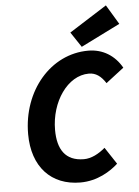

<svg xmlns="http://www.w3.org/2000/svg" viewBox="-60 -935 720 993"><g transform="rotate(-5 300.0 -438.5)"><path d="M317.2 12C405.6 12 474.5 -32.1 514.2 -68.3L456.5 -155.8C422.9 -127.1 384.4 -106.5 345.6 -106.5C249.6 -106.5 209.7 -169.1 209.7 -270.1C209.7 -415.4 297.8 -545.2 409.1 -545.2C444.7 -545.2 471.7 -526.1 496 -488.2L589.5 -560.2C552.9 -625.1 491.7 -663.7 416 -663.7C220.9 -663.7 69.1 -486 69.1 -260.9C69.1 -90.2 165.8 12 317.2 12ZM384.8 -686.4 588.5 -787.8 527.7 -889 332.4 -765 384.8 -686.4Z"/></g></svg>

Font: Source Code Variable
Style: Italic
Weight: 400
Italic angle: -11°
Monospace: yes
Designer: Paul D. Hunt, Teo Tuominen
Foundry: Adobe Systems Incorporated
Version: Version 1.005;PS 1.0;hotconv 16.6.54;makeotf.lib2.5.65590